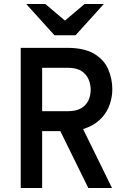

<svg xmlns="http://www.w3.org/2000/svg" viewBox="-20 -939 656 959"><path d="M83.5 0V-700H315.5Q401 -700 450.2 -670.5Q499.5 -641 520.2 -593.5Q541 -546 541 -493Q541 -455.5 528.8 -419.2Q516.5 -383 490.8 -353.5Q465 -324 425 -305.5Q385 -287 330 -284H190.5V0ZM421 0 274.5 -298 388 -308.5 539.5 0ZM190.5 -383.5H317.5Q361.5 -383.5 386.8 -399.2Q412 -415 422.5 -439.5Q433 -464 433 -491.5Q433 -516 423 -541.2Q413 -566.5 388 -583.5Q363 -600.5 317.5 -600.5H190.5ZM252 -763 111 -919H206.5L304.5 -836L402.5 -919H498.5L357.5 -763Z"/></svg>

Font: Overpass Mono Light SemiBold
Style: Regular
Weight: 600
Monospace: yes
Version: Version 4.000